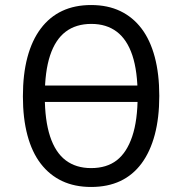

<svg xmlns="http://www.w3.org/2000/svg" viewBox="-20 -734 725 763"><path d="M129 -329V-394H569V-329ZM342 9Q277 9 227 -14.5Q177 -38 142 -83.5Q107 -129 89 -196.5Q71 -264 71 -351Q71 -439 89 -506.5Q107 -574 142 -620.5Q177 -667 227 -690.5Q277 -714 342 -714Q408 -714 458 -690Q508 -666 542.5 -620.5Q577 -575 595 -507.5Q613 -440 613 -353Q613 -266 595 -198.5Q577 -131 542.5 -84.5Q508 -38 458 -14.5Q408 9 342 9ZM342 -66Q404 -66 444 -97Q484 -128 505.5 -192Q527 -256 527 -353Q527 -451 506 -514Q485 -577 444 -608Q403 -639 343 -639Q282 -639 241 -608Q200 -577 179 -513.5Q158 -450 158 -352Q158 -256 179 -192Q200 -128 241 -97Q282 -66 342 -66Z"/></svg>

Font: Nunito Sans 7pt Condensed
Style: Regular
Weight: 400
Width: 3
Designer: Vernon Adams
Foundry: Vernon Adams
Version: Version 3.101;gftools[0.9.27]